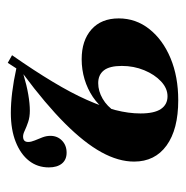

<svg xmlns="http://www.w3.org/2000/svg" viewBox="-12 -466 488 505"><g transform="rotate(-90 232.5 -213.0)"><path d="M221.8 11.3Q145.2 11.3 102.8 -19.4Q60.5 -50 60.5 -104.8Q60.5 -146 85.1 -190.7Q109.7 -235.5 160.9 -286.7Q212.1 -337.9 290.3 -396Q260.5 -387.1 236.7 -383.1Q212.9 -379 194.4 -379Q177.4 -379 164.5 -383.5Q151.6 -387.9 142.3 -392.3Q133.1 -396.8 126.6 -396.8Q119.4 -396.8 115.7 -393.5Q112.1 -390.3 112.1 -383.1Q112.1 -375.8 116.1 -366.1Q120.2 -356.5 124.2 -346Q128.2 -335.5 128.2 -325Q128.2 -306.5 115.7 -294.4Q103.2 -282.3 83.9 -282.3Q65.3 -282.3 55.2 -294.8Q45.2 -307.3 45.2 -329Q45.2 -358.9 62.5 -381Q79.8 -403.2 112.1 -416.1Q144.4 -429 188.7 -429Q213.7 -429 243.1 -425.4Q272.6 -421.8 305.6 -414.5L320.2 -437.1L340.3 -425.8Q299.2 -366.9 270.2 -318.5Q241.1 -270.2 223 -229.4Q204.8 -188.7 196 -154Q187.1 -119.4 187.1 -87.9Q187.1 -51.6 198.8 -34.3Q210.5 -16.9 232.3 -16.9Q253.2 -16.9 271.4 -33.9Q289.5 -50.8 300.8 -78.2Q312.1 -105.6 312.1 -137.1Q312.1 -169.4 300.4 -184.3Q288.7 -199.2 266.9 -199.2Q246 -199.2 225.8 -187.5Q205.6 -175.8 191.9 -154.8L195.2 -179.8Q209.7 -199.2 230.6 -213.3Q251.6 -227.4 277 -235.1Q302.4 -242.7 329.8 -242.7Q379 -242.7 408.1 -216.9Q437.1 -191.1 437.1 -145.2Q437.1 -100 408.9 -64.5Q380.6 -29 332.3 -8.9Q283.9 11.3 221.8 11.3Z"/></g></svg>

Font: Playfair 5pt SemiExpanded Light ExtraBold
Style: Italic
Weight: 800
Italic angle: -15.6°
Version: Version 2.001;gftools[0.9.30]